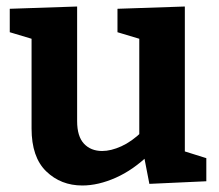

<svg xmlns="http://www.w3.org/2000/svg" viewBox="-20 -558 672 590"><path d="M233 12Q167 12 122 -31.5Q77 -75 77 -163V-455L90 -435L10 -459V-531L217 -538V-186Q217 -139 238 -116.5Q259 -94 294 -94Q321 -94 353 -108.5Q385 -123 417 -154L408 -129V-458L421 -435L341 -459V-531L548 -538V-74L531 -98L614 -72V-1L439 7L420 -91L439 -84Q390 -36 336 -12Q282 12 233 12Z"/></svg>

Font: Bitter Thin
Style: Bold
Weight: 700
Version: Version 3.021